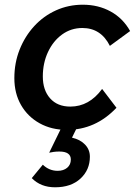

<svg xmlns="http://www.w3.org/2000/svg" viewBox="-20 -536 576 816"><path d="M414 -158 475 -78Q386 16 264 16Q199 16 148.5 -12Q98 -40 69.5 -89.5Q41 -139 41 -204Q41 -269 63.5 -325.5Q86 -382 125.5 -425Q165 -468 218 -492Q271 -516 332 -516Q398 -516 450.5 -487Q503 -458 533 -404L447 -341Q409 -417 330 -417Q282 -417 244 -389.5Q206 -362 184 -315Q162 -268 162 -211Q162 -153 193 -118Q224 -83 279 -83Q359 -83 414 -158ZM115 221 162 164Q189 190 225 190Q250 190 265.5 177Q281 164 281 142Q281 108 232 108Q219 108 208.5 109.5Q198 111 189 113L249 -10H315L286 49Q321 57 341.5 78.5Q362 100 362 130Q362 186 322 223Q282 260 214 260Q153 260 115 221Z"/></svg>

Font: Wix Madefor Text SemiBold
Style: Italic
Weight: 600
Italic angle: -12°
Designer: Dalton Maag Ltd
Foundry: Dalton Maag Ltd
Version: Version 3.100